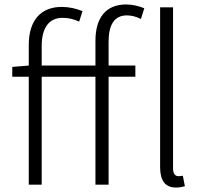

<svg xmlns="http://www.w3.org/2000/svg" viewBox="-20 -828 905 861"><path d="M770 13C788 13 798 10 809 7L800 -40C789 -38 785 -38 779 -38C766 -38 756 -49 756 -73V-795H698V-79C698 -17 721 13 770 13ZM35 -484H109V0H167V-484H408V0H467V-484H587V-534H467V-641C467 -717 493 -759 549 -759C568 -759 590 -754 612 -743L627 -791C602 -801 573 -808 546 -808C456 -808 408 -750 408 -645V-534H167V-622C167 -702 199 -748 260 -748C285 -748 310 -743 335 -731L350 -778C321 -790 289 -797 257 -797C163 -797 109 -737 109 -626V-534L35 -528Z"/></svg>

Font: Noto Sans CJK SC Light
Style: Regular
Weight: 300
Designer: Ryoko NISHIZUKA 西塚涼子 (kana, bopomofo & ideographs); Paul D. Hunt (Latin, Greek & Cyrillic); Sandoll Communications 산돌커뮤니
Foundry: Adobe
Version: Version 2.004;hotconv 1.0.118;makeotfexe 2.5.65603